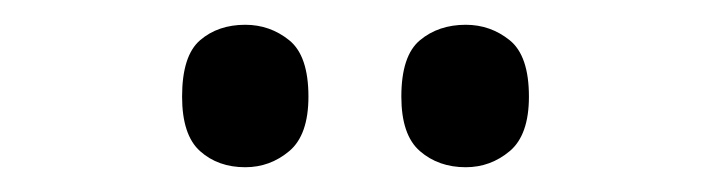

<svg xmlns="http://www.w3.org/2000/svg" viewBox="-20 -767 574 155"><path d="M356 -632Q334 -632 319 -645Q304 -658 304 -689Q304 -722 319 -734.5Q334 -747 356 -747Q376 -747 391.5 -734.5Q407 -722 407 -689Q407 -658 391.5 -645Q376 -632 356 -632ZM178 -632Q156 -632 141.5 -645Q127 -658 127 -689Q127 -722 141.5 -734.5Q156 -747 178 -747Q198 -747 213.5 -734.5Q229 -722 229 -689Q229 -658 213.5 -645Q198 -632 178 -632Z"/></svg>

Font: Noto Serif Khmer SemiCondensed Medium
Style: Regular
Weight: 500
Width: 4
Designer: Danh Hong and the Monotype Design Team
Foundry: Monotype Imaging Inc.
Version: Version 2.004; ttfautohint (v1.8.4.7-5d5b)